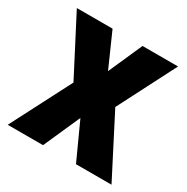

<svg xmlns="http://www.w3.org/2000/svg" viewBox="-132 -756 756 777"><g transform="rotate(30 246.5 -367.5)"><path d="M149 -374 4 -93H169L245 -264L323 -93H489L345 -373L483 -642H317L247 -484L177 -642H10Z"/></g></svg>

Font: Noto Sans Kannada UI Condensed ExtraBold
Style: Regular
Weight: 800
Width: 3
Designer: Jelle Bosma - Monotype Design Team
Foundry: Monotype Imaging Inc.
Version: Version 2.005